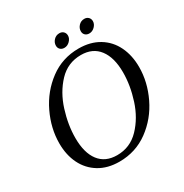

<svg xmlns="http://www.w3.org/2000/svg" viewBox="-188 -964 1089 1134"><g transform="rotate(-30 356.0 -397.5)"><path d="M48 -251Q48 -353 95.5 -452.5Q143 -552 229 -616Q315 -680 426 -680Q506 -680 564 -645Q622 -610 652 -548Q682 -486 682 -407Q682 -305 634.5 -206Q587 -107 500.5 -43.5Q414 20 303 20Q223 20 165.5 -15Q108 -50 78 -111Q48 -172 48 -251ZM584 -427Q584 -528 541.5 -584Q499 -640 419 -640Q329 -640 267.5 -575Q206 -510 176 -415Q146 -320 146 -231Q146 -130 188 -75Q230 -20 310 -20Q399 -20 461 -84.5Q523 -149 553.5 -243.5Q584 -338 584 -427ZM319 -761Q319 -782 334.5 -798.5Q350 -815 373 -815Q390 -815 400.5 -804.5Q411 -794 411 -778Q411 -758 394.5 -741.5Q378 -725 357 -725Q340 -725 329.5 -735Q319 -745 319 -761ZM489 -761Q489 -782 504.5 -798.5Q520 -815 543 -815Q560 -815 570.5 -804.5Q581 -794 581 -778Q581 -758 564.5 -741.5Q548 -725 527 -725Q510 -725 499.5 -735Q489 -745 489 -761Z"/></g></svg>

Font: Philosopher
Style: Italic
Weight: 400
Italic angle: -10°
Designer: Jovanny Lemonad
Foundry: Jovanny Lemonad
Version: Version 2.000